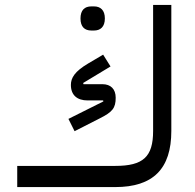

<svg xmlns="http://www.w3.org/2000/svg" viewBox="-20 -760 791 780"><path d="M351 -636H362C388 -636 406 -651 406 -685C406 -719 388 -734 362 -734H351C324 -734 307 -719 307 -685C307 -651 324 -636 351 -636ZM50 0H448C602 0 676 -74 676 -228V-740H602V-228C602 -123 562 -86 448 -86H50ZM283 -227 385 -279C437 -305 450 -321 450 -363C450 -398 430 -418 396 -418H319L318 -423L429 -490L399 -538L338 -502C284 -470 268 -444 268 -415C268 -373 294 -352 336 -352H399L400 -348L258 -277Z"/></svg>

Font: IBM Plex Arabic
Style: Regular
Weight: 400
Designer: Mike Abbink, Paul van der Laan, Pieter van Rosmalen, Wael Morcos, Khajak Apelian
Foundry: Bold Monday
Version: Version 1.0